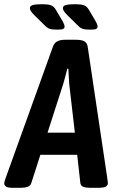

<svg xmlns="http://www.w3.org/2000/svg" viewBox="-47 -891 557 913"><path d="M12 2Q-10 2 -18.5 -4Q-27 -10 -27 -20Q-27 -23 -25.5 -27.5Q-24 -32 -21 -42L205 -670Q212 -688 226.5 -695Q241 -702 264 -702H311Q340 -702 353.5 -695Q367 -688 370 -669L463 -45Q464 -35 465 -29Q466 -23 466 -20Q466 -10 456.5 -4Q447 2 421 2H380Q362 2 349.5 -2.5Q337 -7 335 -21L320 -155H145L102 -21Q98 -7 84 -2.5Q70 2 53 2ZM254 -493 179 -260H309L282 -493Q281 -509 280 -528Q279 -547 278 -564H273Q269 -547 264 -529Q259 -511 254 -493ZM226 -750Q202 -750 190.5 -753.5Q179 -757 168 -768L115 -820Q95 -840 95 -852Q95 -863 109 -867Q123 -871 154 -871Q181 -871 195 -866Q209 -861 219 -844L253 -786Q260 -773 260 -764Q260 -757 253.5 -753.5Q247 -750 226 -750ZM383 -750Q359 -750 347.5 -753.5Q336 -757 325 -768L272 -820Q252 -840 252 -852Q252 -863 266 -867Q280 -871 311 -871Q338 -871 352 -866Q366 -861 376 -844L410 -786Q417 -773 417 -764Q417 -757 410.5 -753.5Q404 -750 383 -750Z"/></svg>

Font: Asap Condensed Condensed SemiBold
Style: Italic
Weight: 600
Width: 3
Italic angle: -6°
Designer: Pablo Cosgaya
Foundry: Omnibus-Type
Version: Version 3.001; ttfautohint (v1.8.4.7-5d5b)